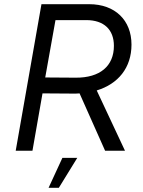

<svg xmlns="http://www.w3.org/2000/svg" viewBox="-20 -720 683 917"><path d="M55 0H135L183 -274L329 -273C340 -273 350 -273 360 -274L482 0H577L442 -288C544 -319 608 -396 608 -507C608 -623 530 -700 406 -700H178ZM212 177H261L349 34H278ZM196 -350 245 -624H392C477 -624 524 -578 524 -501C524 -405 458 -348 341 -349Z"/></svg>

Font: Fixel Display
Style: Italic
Weight: 400
Italic angle: -10°
Designer: AlfaBravo + MacPaw
Foundry: Kyrylo Tkachov, Marchela Mozhyna, Serhii Makarenko, Maria Weinstein, Zakhar Kryvoshyya
Version: Version 1.210;Glyphs 3.2 (3217)